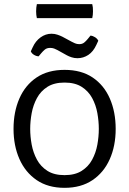

<svg xmlns="http://www.w3.org/2000/svg" viewBox="-20 -890 620 922"><path d="M125 -271Q125 -234 132.2 -195.2Q139.5 -156.5 157.5 -123.2Q175.5 -90 207.8 -69.5Q240 -49 290 -49Q340 -49 372.2 -69.5Q404.5 -90 422.5 -123.2Q440.5 -156.5 447.5 -195.2Q454.5 -234 454.5 -271Q454.5 -308 447.5 -347Q440.5 -386 422.5 -419.2Q404.5 -452.5 372.2 -473Q340 -493.5 290 -493.5Q240 -493.5 207.8 -473Q175.5 -452.5 157.5 -419.2Q139.5 -386 132.2 -347Q125 -308 125 -271ZM45 -271Q45 -352.5 73 -416.8Q101 -481 155.5 -517.8Q210 -554.5 290 -554.5Q370.5 -554.5 425 -517.8Q479.5 -481 507.5 -416.8Q535.5 -352.5 535.5 -271Q535.5 -189.5 507 -125.5Q478.5 -61.5 423.8 -24.8Q369 12 290 12Q210.5 12 156 -25.2Q101.5 -62.5 73.2 -126.5Q45 -190.5 45 -271ZM256 -649.5Q249 -653.5 240.2 -656.8Q231.5 -660 221 -660Q205 -660 195.2 -651.8Q185.5 -643.5 178.5 -635L165.5 -619.5Q154 -620 143 -626.8Q132 -633.5 128 -643.5L137 -663Q150.5 -693 174.8 -710.5Q199 -728 227.5 -728Q243 -728 256.5 -723.2Q270 -718.5 279 -714L324.5 -689.5Q331 -686 340.2 -682Q349.5 -678 360.5 -678Q374.5 -678 383.8 -685.2Q393 -692.5 401.5 -703L414.5 -719Q426 -718 436.5 -711.2Q447 -704.5 452 -694.5L443 -675Q428 -642 404 -626.2Q380 -610.5 352 -610.5Q337 -610.5 324 -614.8Q311 -619 301 -624.5ZM157 -803Q153.5 -817.5 153.5 -835.5Q153.5 -854 157 -870H423Q425 -862 425.8 -854.2Q426.5 -846.5 426.5 -835.5Q426.5 -817.5 423 -803Z"/></svg>

Font: Signika SC
Style: Regular
Weight: 300
Designer: Anna Giedryś
Foundry: Anna Giedryś
Version: Version 2.000